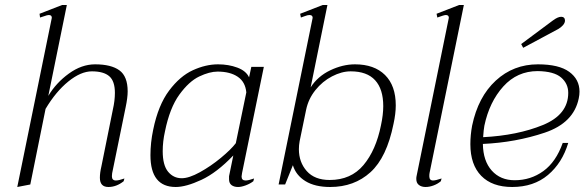

<svg xmlns="http://www.w3.org/2000/svg" viewBox="-20 -737 2335 767"><path d="M428 -45Q427 -40 427 -33Q427 -16 443 -16Q455 -16 477 -24L474 -13Q445 10 413 10Q379 10 379 -27Q379 -47 385 -72L431 -300Q439 -335 439 -366Q439 -413 416.5 -432.5Q394 -452 347 -452Q303 -452 253 -411.5Q203 -371 162 -302L101 0L49 10L186 -661L187 -666Q187 -677 175 -677Q169 -677 157 -672.5Q145 -668 140 -667L138 -682L228 -717H247L173 -354Q204 -406 255 -443Q306 -480 360 -480Q424 -480 457 -456Q490 -432 490 -372Q490 -347 482 -309Z M581 -117Q581 -167 592 -219Q612 -317 655.5 -375Q699 -433 750.5 -456.5Q802 -480 851 -480Q893 -480 928 -467Q963 -454 975 -428L984 -470H1034L947 -46Q945 -36 945 -32Q945 -16 961 -16Q973 -16 995 -24L992 -13Q979 -3 961.5 3.5Q944 10 931 10Q915 10 905 2.5Q895 -5 895 -21V-33L912 -116Q846 -47 784.5 -18.5Q723 10 682 10Q581 10 581 -117ZM922 -165 964 -368Q960 -410 929.5 -430.5Q899 -451 849 -451Q817 -451 776 -431.5Q735 -412 696.5 -359Q658 -306 639 -212Q630 -172 630 -133Q630 -77 651.5 -51Q673 -25 706 -25Q735 -25 778.5 -49Q822 -73 862.5 -106.5Q903 -140 922 -165Z M1150 -77 1119 0H1093L1228 -661L1229 -666Q1229 -677 1216 -677Q1209 -677 1197.5 -672.5Q1186 -668 1182 -667L1179 -682L1269 -717H1288L1221 -388Q1249 -432 1299 -456Q1349 -480 1398 -480Q1475 -480 1518 -437.5Q1561 -395 1561 -316Q1561 -283 1552 -242Q1525 -108 1460 -49Q1395 10 1299 10Q1238 10 1200 -13.5Q1162 -37 1150 -77ZM1502 -237Q1511 -279 1511 -313Q1511 -381 1478.5 -416.5Q1446 -452 1381 -452Q1345 -452 1306.5 -432Q1268 -412 1240 -377Q1212 -342 1203 -299L1177 -173Q1174 -157 1174 -141Q1174 -89 1205.5 -53.5Q1237 -18 1297 -18Q1382 -18 1432 -77.5Q1482 -137 1502 -237Z M1643 -22Q1643 -29 1644 -33L1772 -661L1773 -666Q1773 -677 1761 -677Q1754 -677 1727 -667L1724 -682L1814 -717H1833L1696 -46Q1695 -41 1695 -33Q1695 -16 1710 -16Q1720 -16 1744 -24L1741 -13Q1728 -2 1711.5 4Q1695 10 1680 10Q1664 10 1653.5 2Q1643 -6 1643 -22Z M2070 -546 2062 -561 2187 -654Q2208 -670 2222 -670Q2229 -670 2233 -666Q2237 -662 2237 -655Q2237 -646 2229.5 -637Q2222 -628 2210 -621ZM1909 -162Q1910 -94 1944.5 -55.5Q1979 -17 2036 -17Q2100 -17 2150.5 -53.5Q2201 -90 2228 -166H2250Q2226 -86 2169 -38Q2112 10 2026 10Q1946 10 1902.5 -34.5Q1859 -79 1859 -161Q1859 -197 1866 -235Q1890 -350 1960.5 -415Q2031 -480 2129 -480Q2213 -480 2254 -450Q2295 -420 2295 -371Q2295 -358 2292 -344Q2272 -246 2156 -207Q2040 -168 1909 -162ZM2250 -366Q2250 -403 2221.5 -427.5Q2193 -452 2128 -453Q2046 -453 1990.5 -391.5Q1935 -330 1915 -235Q1912 -219 1910 -189Q2047 -196 2148.5 -237.5Q2250 -279 2250 -366Z"/></svg>

Font: Taviraj ExtraLight
Style: Italic
Weight: 275
Italic angle: -12°
Designer: Katatrad Team
Foundry: CadsonDemak
Version: Version 1.001